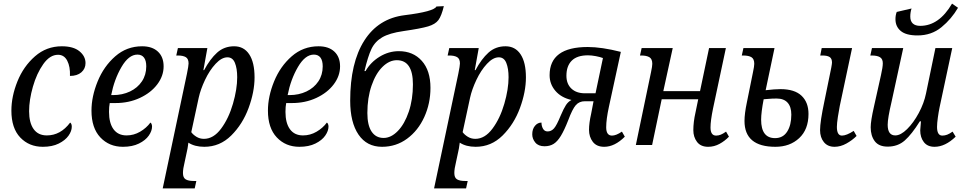

<svg xmlns="http://www.w3.org/2000/svg" viewBox="-20 -802 5319 1062"><path d="M43 -190Q43 -269 76.5 -352Q110 -435 173.5 -490.5Q237 -546 322 -546Q386 -546 419.5 -518.5Q453 -491 453 -453Q453 -422 430 -402Q407 -382 367 -382Q369 -433 352 -466Q335 -499 301 -499Q256 -499 219.5 -447.5Q183 -396 162 -322.5Q141 -249 141 -187Q141 -123 166 -88Q191 -53 239 -53Q315 -53 368 -124Q377 -118 377 -101Q377 -77 359 -51.5Q341 -26 305 -8Q269 10 217 10Q141 10 92 -41.5Q43 -93 43 -190Z M486 -190Q486 -268 520 -351.5Q554 -435 617.5 -490.5Q681 -546 766 -546Q822 -546 853.5 -516.5Q885 -487 885 -435Q885 -382 850 -335.5Q815 -289 754 -260.5Q693 -232 619 -232H587Q583 -212 583 -183Q583 -121 608 -87Q633 -53 680 -53Q720 -53 755 -73.5Q790 -94 812 -124Q816 -122 818.5 -115.5Q821 -109 821 -102Q821 -78 803 -52Q785 -26 748.5 -8Q712 10 660 10Q584 10 535 -42Q486 -94 486 -190ZM605 -276Q657 -276 699 -296Q741 -316 765 -352Q789 -388 789 -435Q789 -467 776.5 -483.5Q764 -500 740 -500Q692 -500 652 -431.5Q612 -363 595 -276Z M1014 -394Q1023 -438 1023 -451Q1023 -477 1007.5 -486Q992 -495 964 -495H955L964 -536H1127L1105 -414H1109Q1142 -476 1181 -511Q1220 -546 1275 -546Q1329 -546 1358.5 -501.5Q1388 -457 1388 -374Q1388 -294 1355 -204.5Q1322 -115 1259 -52.5Q1196 10 1110 10Q1057 10 1022 -13Q1021 -9 1019.5 4.5Q1018 18 1014 35L1001 96Q992 132 992 155Q992 181 1007 190Q1022 199 1051 199H1066L1057 240H880ZM1292 -375Q1292 -423 1279.5 -454Q1267 -485 1238 -485Q1206 -485 1172.5 -449Q1139 -413 1114 -360Q1089 -307 1079 -261L1038 -71Q1048 -57 1066.5 -45.5Q1085 -34 1108 -34Q1161 -34 1203 -90.5Q1245 -147 1268.5 -228Q1292 -309 1292 -375Z M1462 -190Q1462 -268 1496 -351.5Q1530 -435 1593.5 -490.5Q1657 -546 1742 -546Q1798 -546 1829.5 -516.5Q1861 -487 1861 -435Q1861 -382 1826 -335.5Q1791 -289 1730 -260.5Q1669 -232 1595 -232H1563Q1559 -212 1559 -183Q1559 -121 1584 -87Q1609 -53 1656 -53Q1696 -53 1731 -73.5Q1766 -94 1788 -124Q1792 -122 1794.5 -115.5Q1797 -109 1797 -102Q1797 -78 1779 -52Q1761 -26 1724.5 -8Q1688 10 1636 10Q1560 10 1511 -42Q1462 -94 1462 -190ZM1581 -276Q1633 -276 1675 -296Q1717 -316 1741 -352Q1765 -388 1765 -435Q1765 -467 1752.5 -483.5Q1740 -500 1716 -500Q1668 -500 1628 -431.5Q1588 -363 1571 -276Z M1917 -245Q1917 -455 1995 -577.5Q2073 -700 2218 -718Q2380 -738 2394 -766L2435 -768Q2422 -714 2405 -691Q2388 -668 2348 -656Q2308 -644 2211 -630Q2134 -619 2094 -595.5Q2054 -572 2034.5 -531Q2015 -490 1996 -409H2002Q2030 -458 2080 -488.5Q2130 -519 2186 -519Q2265 -519 2313 -465.5Q2361 -412 2361 -316Q2361 -230 2327 -155Q2293 -80 2232 -35Q2171 10 2093 10Q2009 10 1963 -57.5Q1917 -125 1917 -245ZM2264 -335Q2264 -469 2175 -469Q2133 -469 2095.5 -432Q2058 -395 2035 -328Q2012 -261 2012 -177Q2012 -109 2035.5 -74Q2059 -39 2102 -39Q2143 -39 2180.5 -77.5Q2218 -116 2241 -184Q2264 -252 2264 -335Z M2515 -394Q2524 -438 2524 -451Q2524 -477 2508.5 -486Q2493 -495 2465 -495H2456L2465 -536H2628L2606 -414H2610Q2643 -476 2682 -511Q2721 -546 2776 -546Q2830 -546 2859.5 -501.5Q2889 -457 2889 -374Q2889 -294 2856 -204.5Q2823 -115 2760 -52.5Q2697 10 2611 10Q2558 10 2523 -13Q2522 -9 2520.5 4.5Q2519 18 2515 35L2502 96Q2493 132 2493 155Q2493 181 2508 190Q2523 199 2552 199H2567L2558 240H2381ZM2793 -375Q2793 -423 2780.5 -454Q2768 -485 2739 -485Q2707 -485 2673.5 -449Q2640 -413 2615 -360Q2590 -307 2580 -261L2539 -71Q2549 -57 2567.5 -45.5Q2586 -34 2609 -34Q2662 -34 2704 -90.5Q2746 -147 2769.5 -228Q2793 -309 2793 -375Z M3238 -84Q3238 -121 3250 -174L3263 -242H3215Q3184 -242 3165 -220.5Q3146 -199 3123 -137Q3101 -81 3082 -50Q3063 -19 3042 -6Q3021 7 2992 7Q2958 7 2941 -13.5Q2924 -34 2924 -59Q2924 -88 2939 -106Q2954 -124 2975 -124Q2975 -105 2983.5 -90Q2992 -75 3009 -75Q3029 -75 3044 -91.5Q3059 -108 3081 -162Q3098 -202 3110.5 -221Q3123 -240 3141 -249Q3084 -262 3052 -299.5Q3020 -337 3020 -386Q3020 -542 3231 -542Q3308 -542 3414 -515L3348 -211Q3333 -142 3333 -98Q3333 -52 3365 -52Q3388 -52 3420 -74L3436 -46Q3380 10 3322 10Q3280 10 3259 -17.5Q3238 -45 3238 -84ZM3274 -286 3315 -481Q3299 -487 3275.5 -491.5Q3252 -496 3232 -496Q3172 -496 3142.5 -466.5Q3113 -437 3113 -383Q3113 -338 3140.5 -312Q3168 -286 3215 -286Z M3815 -82Q3815 -127 3827 -180L3842 -253H3640L3587 0H3497L3581 -403Q3588 -436 3588 -449Q3588 -476 3572 -485.5Q3556 -495 3527 -495H3520L3529 -536H3701L3649 -298H3852L3902 -536H3995L3924 -202Q3910 -134 3910 -97Q3910 -52 3941 -52Q3954 -52 3966.5 -57Q3979 -62 3996 -74L4012 -46Q3989 -22 3959.5 -6Q3930 10 3897 10Q3856 10 3835.5 -17Q3815 -44 3815 -82Z M4098 -133Q4098 -173 4111 -235L4145 -403Q4152 -436 4152 -449Q4152 -476 4136.5 -485.5Q4121 -495 4091 -495H4083L4092 -536H4264L4215 -303Q4266 -309 4297 -309Q4375 -309 4413.5 -272.5Q4452 -236 4452 -172Q4452 -86 4400.5 -38Q4349 10 4269 10Q4098 10 4098 -133ZM4516 -82Q4516 -129 4540 -242L4578 -428Q4582 -450 4582 -456Q4582 -478 4569 -486.5Q4556 -495 4529 -495H4517L4525 -536H4693L4625 -216Q4620 -192 4614.5 -155.5Q4609 -119 4609 -100Q4609 -52 4637 -52Q4662 -52 4702 -78L4718 -50Q4694 -26 4661.5 -8Q4629 10 4596 10Q4558 10 4537 -16Q4516 -42 4516 -82ZM4357 -168Q4357 -211 4336.5 -234Q4316 -257 4276 -257Q4250 -257 4229.5 -255Q4209 -253 4204 -253Q4190 -180 4190 -140Q4190 -38 4267 -38Q4311 -38 4334 -74Q4357 -110 4357 -168Z M5070 -81Q5070 -89 5074 -131H5068Q5023 -59 4984.5 -25Q4946 9 4890 9Q4841 9 4818.5 -21Q4796 -51 4796 -98Q4796 -133 4814 -212L4853 -387Q4863 -431 4863 -452Q4863 -476 4847.5 -485.5Q4832 -495 4802 -495H4794L4803 -536H4976L4911 -237Q4890 -148 4890 -112Q4890 -53 4932 -53Q4962 -53 4997.5 -88Q5033 -123 5062 -177Q5091 -231 5102 -285L5154 -536H5247L5177 -208Q5172 -184 5167.5 -152Q5163 -120 5163 -100Q5163 -52 5192 -52Q5206 -52 5219 -57Q5232 -62 5249 -74L5266 -46Q5208 10 5149 10Q5110 10 5090 -16Q5070 -42 5070 -81ZM4933 -696Q4933 -718 4940 -736L5022 -755Q5015 -734 5015 -710Q5015 -685 5029 -672Q5043 -659 5070 -659Q5174 -659 5246 -782L5279 -759Q5243 -697 5187.5 -651.5Q5132 -606 5055 -606Q4992 -606 4962.5 -630.5Q4933 -655 4933 -696Z"/></svg>

Font: Noto Serif Narrow
Style: Italic
Weight: 400
Width: 4
Italic angle: -12°
Designer: Monotype Design Team
Foundry: Monotype Imaging Inc.
Version: Version 1.001